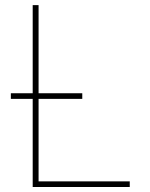

<svg xmlns="http://www.w3.org/2000/svg" viewBox="-20 -748 598 768"><path d="M110.8 0V-727.5H134.3V-22.5H499V0ZM23.4 -352.5V-375H309.1V-352.5Z"/></svg>

Font: Inter 16pt Thin
Style: Regular
Weight: 250
Version: Version 4.001;git-66647c0bb